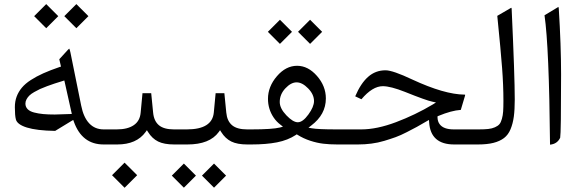

<svg xmlns="http://www.w3.org/2000/svg" viewBox="-20 -702 2826 933"><path d="M351.1 -682.1 409.7 -623.5 351.1 -564.9 292.5 -623.5ZM204.6 -682.1 263.2 -623.5 204.6 -564.9 146 -623.5ZM246.1 -145.5Q261.2 -145.5 320.3 -147.9L329.1 -148.4L327.1 -156.7L294.4 -303.2L292.5 -311L285.2 -308.6Q260.7 -301.3 245.4 -296.1Q230 -291 208.7 -283.2Q187.5 -275.4 174.3 -269.3Q161.1 -263.2 146.2 -254.6Q131.3 -246.1 123 -238Q114.7 -230 109.1 -219.7Q103.5 -209.5 103.5 -198.7Q103.5 -182.6 114.3 -171.6Q125 -160.6 145.8 -155.3Q166.5 -149.9 190.2 -147.7Q213.9 -145.5 246.1 -145.5ZM498.5 0H483.4Q378.4 0 338.9 -110.8L335.9 -119.1L328.1 -114.7L248 -65.9Q158.2 -67.4 110.6 -82.3Q63 -97.2 57.1 -122.1Q52.2 -140.6 52.2 -181.2Q52.2 -209.5 61 -232.9Q69.8 -256.3 86.4 -276.1Q103 -295.9 129.9 -313.2Q156.7 -330.6 190.4 -345.7Q224.1 -360.8 270 -376.5L276.4 -378.4L274.9 -384.8L268.1 -414.1L309.6 -459.5Q314 -464.4 316.4 -465.8Q319.3 -461.4 322.3 -446.8L374.5 -189Q385.7 -132.3 413.3 -102.8Q440.9 -73.2 483.9 -73.2H498.5Q500.5 -71.3 502 -63.2Q503.4 -55.2 503.4 -42.5V-30.3Q503.4 -4.9 498.5 0Z M585.4 88.4 646.5 149.4 585.4 210.4 524.4 149.4ZM493.7 0Q483.9 0 479 -6.6Q474.1 -13.2 474.1 -30.3V-42.5Q474.1 -59.6 478.8 -66.4Q483.4 -73.2 493.7 -73.2H547.4Q600.1 -73.2 630.1 -93.8Q660.2 -114.3 663.6 -155.3L672.4 -249H714.8L724.1 -154.8Q728 -113.8 752.2 -93.5Q776.4 -73.2 825.2 -73.2H834.5Q839.4 -68.4 839.4 -42.5V-30.3Q839.4 -4.9 834.5 0H826.2Q777.3 0 748.3 -14.4Q719.2 -28.8 699.7 -60.1L693.8 -69.3L687.5 -60.5Q643.6 0 549.8 0Z M1020 92.8 1078.6 151.4 1020 210 961.4 151.4ZM873.5 92.8 932.1 151.4 873.5 210 814.9 151.4ZM829.6 -73.2H888.2Q1011.2 -73.2 1019 -155.3L1027.8 -249H1070.3L1079.6 -154.8Q1083.5 -113.8 1107.7 -93.5Q1131.8 -73.2 1180.7 -73.2H1189.9Q1194.8 -68.4 1194.8 -42.5V-30.3Q1194.8 -4.9 1189.9 0H1181.6Q1132.8 0 1103.8 -14.4Q1074.7 -28.8 1055.2 -60.1L1049.3 -69.3L1043 -60.5Q999 0 890.6 0H829.6Q819.8 0 814.9 -6.6Q810.1 -13.2 810.1 -30.3V-42.5Q810.1 -59.6 814.7 -66.4Q819.3 -73.2 829.6 -73.2Z M1486.8 -606 1545.4 -547.4 1486.8 -488.8 1428.2 -547.4ZM1340.3 -606 1398.9 -547.4 1340.3 -488.8 1281.7 -547.4ZM1185.1 -73.2H1201.2Q1303.7 -73.2 1340.8 -82.5L1355 -86.4L1343.3 -95.7Q1323.2 -110.8 1309.6 -131.1Q1295.9 -151.4 1289.1 -174.1Q1282.2 -196.8 1282.2 -221.7Q1282.2 -281.2 1325.7 -331.8Q1369.1 -382.3 1423.8 -382.3Q1477.1 -382.3 1520.3 -333Q1563.5 -283.7 1563.5 -223.6Q1563.5 -145.5 1492.2 -91.8L1479 -81.5L1495.1 -78.6Q1524.9 -73.2 1616.2 -73.2H1632.8Q1637.7 -68.4 1637.7 -42.5V-30.3Q1637.7 -4.9 1632.8 0H1619.1Q1581.5 0 1551 -3.7Q1520.5 -7.3 1487.5 -18.1Q1454.6 -28.8 1425.8 -46.9L1421.9 -49.3L1418 -46.4Q1378.4 -20.5 1326.2 -10.3Q1273.9 0 1201.2 0H1185.1Q1175.3 0 1170.4 -6.6Q1165.5 -13.2 1165.5 -30.3V-42.5Q1165.5 -59.6 1170.2 -66.4Q1174.8 -73.2 1185.1 -73.2ZM1339.4 -206.5Q1339.4 -175.3 1371.6 -141.6Q1403.8 -107.9 1427.2 -107.9Q1451.2 -107.9 1478.5 -145.5Q1505.9 -183.1 1505.9 -210.9Q1505.9 -243.2 1477.3 -272.5Q1448.7 -301.8 1421.4 -301.8Q1394 -301.8 1366.7 -272.7Q1339.4 -243.7 1339.4 -206.5Z M1736.3 -219.7 1706.1 -233.9Q1732.9 -296.9 1768.8 -328.6Q1804.7 -360.4 1853.5 -360.4Q1888.7 -360.4 1983.9 -315.4Q2139.2 -243.2 2237.3 -242.2Q2239.3 -242.2 2240.2 -241.7Q2240.2 -241.7 2240.2 -240.2Q2240.2 -238.8 2239.7 -236.8L2219.2 -168Q2173.8 -165 2110.4 -138.7L2106 -136.7V-131.8Q2106.4 -112.3 2116 -99.1Q2125.5 -85.9 2142.8 -79.6Q2160.2 -73.2 2184.6 -73.2H2290Q2292 -71.3 2293.5 -63.2Q2294.9 -55.2 2294.9 -42.5V-30.3Q2294.9 -4.9 2290 0H2187Q2072.3 0 2065.4 -107.4L2064.5 -119.1L2054.2 -113.3Q2023.4 -95.2 2005.6 -85.4Q1987.8 -75.7 1957.3 -60.1Q1926.8 -44.4 1902.6 -35.6Q1878.4 -26.9 1847.7 -17.6Q1816.9 -8.3 1784.9 -4.2Q1752.9 0 1719.2 0H1627.9Q1618.2 0 1613.3 -6.6Q1608.4 -13.2 1608.4 -30.3V-42.5Q1608.4 -59.6 1613 -66.4Q1617.7 -73.2 1627.9 -73.2H1735.8Q1811 -73.2 1904.5 -108.4Q1998 -143.6 2083 -194.3L2098.6 -204.1L2080.6 -208Q2051.3 -213.9 1948.2 -255.4Q1877.9 -283.2 1840.3 -283.2Q1790 -283.2 1736.3 -219.7Z M2285.2 -73.2H2305.7Q2334 -73.2 2352.3 -75.2Q2370.6 -77.1 2385 -83.5Q2399.4 -89.8 2406.7 -98.4Q2414.1 -106.9 2418.9 -124.3Q2423.8 -141.6 2425 -160.9Q2426.3 -180.2 2426.3 -211.9Q2426.3 -287.1 2419.9 -371.3Q2413.6 -455.6 2396.5 -625L2459.5 -661.6Q2460.9 -662.6 2462.2 -663.1Q2463.4 -663.6 2464.1 -663.8Q2464.8 -664.1 2465.3 -664.1Q2466.3 -662.6 2466.3 -659.2Q2481.4 -331.1 2481.4 -218.3Q2481.4 -168.9 2476.8 -135Q2472.2 -101.1 2460.9 -74Q2449.7 -46.9 2429.2 -31.2Q2408.7 -15.6 2377.9 -7.8Q2347.2 0 2302.7 0H2285.2Q2275.4 0 2270.5 -6.6Q2265.6 -13.2 2265.6 -30.3V-42.5Q2265.6 -59.6 2270.3 -66.4Q2274.9 -73.2 2285.2 -73.2Z M2626 -627.9 2692.9 -668Q2693.4 -668.5 2693.8 -668.5Q2694.8 -666 2695.3 -660.2Q2706.5 -482.9 2706.5 -340.3Q2706.5 -54.7 2702.1 -32.7Q2688 -2.4 2652.8 1Q2648.4 -474.1 2626 -627.9Z"/></svg>

Font: Sahel Light FD
Style: Light-FD
Weight: 300
Foundry: Saber Rastikerdar (saber.rastikerdar@gmail.com)
Version: Version 3.3.0